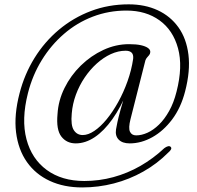

<svg xmlns="http://www.w3.org/2000/svg" viewBox="-20 -718 886 863"><path d="M302.5 -208Q297.5 -155 311.8 -133Q326 -111 352 -111Q376.5 -111 404.2 -129.8Q432 -148.5 459.5 -182Q487 -215.5 511.2 -259.2Q535.5 -303 553.2 -352.8Q571 -402.5 578.5 -453.5Q580.5 -472.5 571.8 -481.2Q563 -490 544.5 -490Q511.5 -490 478.2 -474.8Q445 -459.5 415 -432.5Q385 -405.5 360.8 -369.8Q336.5 -334 321.2 -292.5Q306 -251 302.5 -208ZM563 -73.5Q530 -73.5 513.5 -90.5Q497 -107.5 501.5 -136.5Q503.5 -149.5 507.8 -169.2Q512 -189 521.8 -224.8Q531.5 -260.5 549.5 -320L554 -311Q523 -235.5 485.2 -182.5Q447.5 -129.5 405.8 -101.5Q364 -73.5 320.5 -73.5Q279.5 -73.5 255.8 -104.2Q232 -135 238.5 -205Q242 -266 270 -322.5Q298 -379 343.2 -423.2Q388.5 -467.5 444.5 -493.5Q500.5 -519.5 560 -519.5Q592.5 -519.5 613.5 -514.8Q634.5 -510 645.2 -502.2Q656 -494.5 655.5 -484Q655 -476 650.5 -470.5Q646 -465 641 -459.5Q636 -454 633.5 -446.5L566.5 -182Q556.5 -142.5 564.2 -126Q572 -109.5 592 -109.5Q616.5 -109.5 643 -121.5Q669.5 -133.5 694.5 -157.8Q719.5 -182 740.2 -219Q761 -256 773.5 -306Q802.5 -419 780.2 -500.8Q758 -582.5 697 -626.5Q636 -670.5 548.5 -670.5Q468.5 -670.5 397.2 -643.2Q326 -616 267.8 -565.8Q209.5 -515.5 167.8 -447.8Q126 -380 105.5 -299Q75.5 -181 99 -92.2Q122.5 -3.5 190.2 46Q258 95.5 359 95.5Q426 95.5 489.5 78.2Q553 61 611 27.8Q669 -5.5 718.5 -52Q727 -58.5 735 -60.5Q743 -62.5 747.5 -57.5Q752 -52.5 748.2 -45.8Q744.5 -39 736 -32Q686.5 18 624 53.2Q561.5 88.5 491.8 106.5Q422 124.5 349.5 124.5Q267.5 124.5 204 95.2Q140.5 66 101.2 10.5Q62 -45 52.2 -123.2Q42.5 -201.5 68 -299Q90 -384.5 135.2 -457.5Q180.5 -530.5 245 -584.5Q309.5 -638.5 388.8 -668.5Q468 -698.5 558.5 -698.5Q631.5 -698.5 688.8 -672Q746 -645.5 782 -595.2Q818 -545 827 -472.2Q836 -399.5 812 -307Q793 -233.5 754 -181.5Q715 -129.5 665 -101.5Q615 -73.5 563 -73.5Z"/></svg>

Font: Fraunces Light
Style: Italic
Weight: 300
Italic angle: -16°
Version: Version 1.000;[b76b70a41]